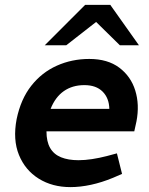

<svg xmlns="http://www.w3.org/2000/svg" viewBox="-20 -757 611 785"><path d="M268 8Q194 8 138.5 -26.5Q83 -61 57.5 -123.5Q32 -186 48 -270Q65 -352 108 -406.5Q151 -461 212.5 -488.5Q274 -516 345 -516Q420 -516 467.5 -480.5Q515 -445 533 -387Q551 -329 538 -261L529 -220H170Q170 -178 185 -152Q200 -126 229.5 -114Q259 -102 301 -102Q327 -102 356.5 -106.5Q386 -111 417 -119L458 -130L479 -46L442 -30Q396 -11 352 -1.5Q308 8 268 8ZM187 -312H427Q426 -356 399.5 -382.5Q373 -409 325 -409Q276 -409 241 -384.5Q206 -360 187 -312ZM470 -572 359 -681 328 -737H431L548 -572ZM163 -572 328 -737H431L388 -679L251 -572Z"/></svg>

Font: REM Medium
Style: Italic
Weight: 500
Italic angle: -11°
Designer: Octavio Pardo
Foundry: Ashler Design
Version: Version 1.005;gftools[0.9.28]